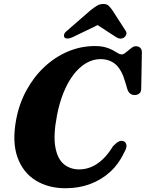

<svg xmlns="http://www.w3.org/2000/svg" viewBox="-20 -949 745 981"><path d="M611.6 -227.4Q622.2 -223.3 625.8 -209.4Q629.4 -195.5 614.1 -169.2Q587.6 -111.9 543.1 -71.1Q498.6 -30.4 440.7 -8.8Q382.8 12.8 315.3 12.8Q226.6 12.8 161.9 -27.3Q97.2 -67.5 69.3 -145.4Q41.4 -223.4 62.3 -336.6Q77.5 -418.5 115 -487.3Q152.5 -556.2 206.8 -607Q261.1 -657.9 327.1 -685.8Q393 -713.7 464.7 -713.7Q496.7 -713.7 519.1 -707.3Q541.5 -700.9 556.6 -692.4Q571.7 -683.8 582.1 -677.4Q592.6 -671 601 -671Q609.5 -671 618.5 -677.4Q627.5 -683.8 636.5 -691.9Q645.5 -700 654.8 -706.4Q664.2 -712.8 673.7 -712.8Q687.7 -712.8 696.3 -704.7Q705 -696.5 704.9 -681.8L701.5 -494.5Q701.3 -478.6 691.5 -471.1Q681.7 -463.5 667.8 -463.4Q641 -463.4 630.8 -492.9L621.1 -525.7Q603 -591.2 571.8 -619.1Q540.6 -646.9 493.4 -646.9Q455.3 -646.9 420.4 -626.6Q385.5 -606.3 356.3 -568.5Q327.2 -530.6 305.3 -477.5Q283.5 -424.4 271.1 -359.2Q251.8 -258.6 262.7 -197.9Q273.6 -137.3 306.2 -110.3Q338.9 -83.4 384.5 -83.4Q415.8 -83.4 445.8 -95.7Q475.8 -108 504.1 -134.4Q532.5 -160.9 557.7 -202.4Q574.2 -219.4 586.7 -225.8Q599.2 -232.3 611.6 -227.4ZM523.1 -842.2H445.9L572.1 -760Q594.6 -744.9 614.1 -757.5Q621.4 -762.6 625 -772.2Q628.7 -781.8 621.4 -792.5L553.4 -897.9Q543.5 -911.9 534.4 -920.3Q525.3 -928.7 507.8 -928.7Q490.4 -928.7 476.4 -920.3Q462.4 -911.9 444.2 -897.9L323 -792.5Q309.4 -781.8 307.4 -772.2Q305.4 -762.6 309.8 -757.5Q315.9 -751.5 326.9 -752.1Q337.9 -752.7 353.2 -760Z"/></svg>

Font: Fraunces
Style: Italic
Weight: 900
Italic angle: -16°
Version: Version 1.000;[0bf87f6ff]